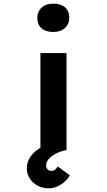

<svg xmlns="http://www.w3.org/2000/svg" viewBox="-20 -818 582 1045"><path d="M200 0V-529H342V0ZM270 -644Q229 -644 206 -664Q183 -684 183 -721Q183 -755 206.5 -776.5Q230 -798 270 -798Q311 -798 334 -778Q357 -758 357 -721Q357 -687 333.5 -665.5Q310 -644 270 -644ZM243 207Q212 207 185.5 193Q159 179 142.5 154.5Q126 130 126 99Q126 70 139 46Q152 22 174.5 4Q197 -14 227 -28Q257 -42 290 -51L334 0Q308 6 284.5 18Q261 30 246 46.5Q231 63 231 82Q231 96 239 104Q247 112 261 112Q272 112 280 105.5Q288 99 294 88L360 136Q352 152 334.5 168.5Q317 185 294 196Q271 207 243 207Z"/></svg>

Font: Lexend Zetta SemiBold
Style: Regular
Weight: 600
Designer: Bonnie Shaver-Troup, Thomas Jockin
Foundry: Lexend
Version: Version 1.007